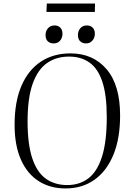

<svg xmlns="http://www.w3.org/2000/svg" viewBox="-20 -1045 735 1079"><path d="M62 -344Q62 -473 100.5 -562.5Q139 -652 209.5 -698.5Q280 -745 376 -745Q503 -745 579 -656Q655 -567 655 -396Q655 -266 617 -174.5Q579 -83 510.5 -34.5Q442 14 348 14Q262 14 197.5 -27Q133 -68 97.5 -148Q62 -228 62 -344ZM135 -363Q135 -234 161.5 -155Q188 -76 238 -40.5Q288 -5 358 -5Q427 -5 476.5 -42.5Q526 -80 553 -164Q580 -248 580 -387Q580 -510 555.5 -584.5Q531 -659 483.5 -693Q436 -727 368 -727Q296 -727 244 -690.5Q192 -654 163.5 -574Q135 -494 135 -363ZM236 -848Q236 -871 250 -886.5Q264 -902 287 -902Q306 -902 318.5 -890Q331 -878 331 -855Q331 -832 317.5 -816.5Q304 -801 282 -801Q261 -801 248.5 -813Q236 -825 236 -848ZM418 -848Q418 -871 431.5 -886.5Q445 -902 468 -902Q488 -902 500.5 -890Q513 -878 513 -855Q513 -832 499 -816.5Q485 -801 464 -801Q443 -801 430.5 -813Q418 -825 418 -848ZM243 -1025H514L513 -978H241Z"/></svg>

Font: Literata 72pt Light
Style: Italic
Weight: 300
Italic angle: -2°
Designer: Latin by Veronika Burian and Jose Scaglione. Greek by Irene Vlachou. Cyrillic by Vera Evstafieva
Foundry: TypeTogether
Version: Version 3.002